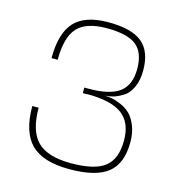

<svg xmlns="http://www.w3.org/2000/svg" viewBox="-109 -816 874 933"><g transform="rotate(15 328.0 -349.5)"><path d="M313 -355V-354H291V-382H313Q420 -382 468 -418.5Q516 -455 516 -536Q516 -618 471.5 -653.5Q427 -689 323 -689Q219 -689 175 -640.5Q131 -592 131 -479H100Q100 -605 153 -662Q206 -719 323 -719Q440 -719 493 -675.5Q546 -632 546 -536Q546 -486 529.5 -450.5Q513 -415 486.5 -399Q460 -383 439.5 -377Q419 -371 398 -370Q417 -369 435 -366Q453 -363 480.5 -351Q508 -339 527.5 -320Q547 -301 561.5 -265.5Q576 -230 576 -183Q576 -76 516 -28Q456 20 323 20Q190 20 130 -39.5Q70 -99 70 -230H102Q102 -113 153.5 -61.5Q205 -10 323 -10Q442 -10 493 -50Q544 -90 544 -183Q544 -273 489 -314Q434 -355 313 -355Z"/></g></svg>

Font: Fivo Sans Thin
Style: Regular
Weight: 250
Foundry: Alexander Slobzheninov
Version: 1.0